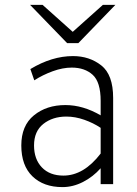

<svg xmlns="http://www.w3.org/2000/svg" viewBox="-20 -752 558 784"><path d="M391 -65Q360 -30 319 -9Q278 12 235 12Q158 12 112.5 -32Q67 -76 67 -158Q67 -239 118.5 -281Q170 -323 247 -323Q319 -323 391 -281V-340Q391 -417 358.5 -446.5Q326 -476 273 -476Q236 -476 195 -461Q154 -446 120 -424L104 -470Q192 -523 278 -523Q345 -523 393.5 -485Q442 -447 442 -352V0H391ZM391 -125V-230Q361 -250 324 -263Q287 -276 251 -276Q195 -276 157 -246Q119 -216 119 -158Q119 -102 151 -68.5Q183 -35 239 -35Q322 -35 391 -125ZM254 -576 103 -732H154L277 -622L400 -732H451L300 -576Z"/></svg>

Font: Overpass ExtraLight
Style: Regular
Weight: 200
Designer: Delve Withrington, Thomas Jockin
Foundry: Delve Fonts
Version: Version 3.000;DELV;Overpass